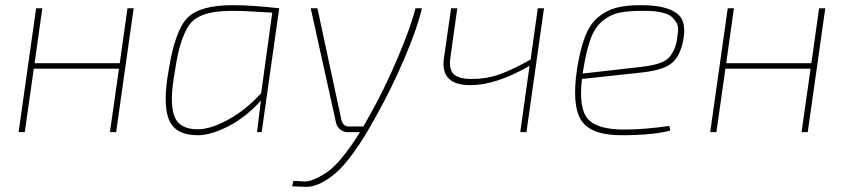

<svg xmlns="http://www.w3.org/2000/svg" viewBox="-20 -512 3284 744"><path d="M498 -480 430 0H406L441 -246H111L76 0H52L120 -480H144L114 -267H444L474 -480Z M976 0 991 -122Q932 -57 864.5 -22.5Q797 12 746 12Q658 12 634 -50Q610 -112 634 -242Q658 -393 706 -442.5Q754 -492 883 -492Q954 -492 1062 -480L994 0ZM992 -151 1035 -463Q926 -470 886 -470Q835 -470 802.5 -464Q770 -458 745 -444Q720 -430 704.5 -401.5Q689 -373 678 -335.5Q667 -298 658 -238Q636 -119 654.5 -65Q673 -11 746 -11Q796 -11 864.5 -48.5Q933 -86 992 -151Z M1590 -480H1615Q1596 -399 1545 -280.5Q1494 -162 1434 -56Q1391 23 1351.5 77.5Q1312 132 1281 158.5Q1250 185 1220 199Q1190 213 1164.5 212Q1139 211 1112 210L1117 189Q1136 189 1154 191Q1172 193 1196.5 183Q1221 173 1247 155.5Q1273 138 1306 98Q1339 58 1375 0H1328Q1311 0 1298.5 -10Q1286 -20 1282 -37L1184 -480H1210L1303 -47Q1310 -20 1335 -22H1388L1409 -59Q1469 -164 1522 -290Q1575 -416 1590 -480Z M2088 -480 2020 0H1996L2032 -257Q1902 -182 1803 -182Q1686 -182 1700 -285L1728 -480H1752L1725 -287Q1719 -243 1738.5 -224.5Q1758 -206 1808 -206Q1865 -206 1914.5 -223.5Q1964 -241 2036 -281L2064 -480Z M2574 -24 2577 -6Q2510 12 2388 12Q2270 12 2232.5 -45.5Q2195 -103 2216 -244Q2228 -321 2247 -370Q2266 -419 2298 -445.5Q2330 -472 2368 -482Q2406 -492 2464 -492Q2560 -492 2602.5 -460.5Q2645 -429 2625 -344Q2611 -286 2576.5 -262.5Q2542 -239 2466 -231L2235 -206Q2222 -92 2258 -51Q2294 -10 2398 -10Q2476 -10 2574 -24ZM2238 -227 2467 -253Q2534 -261 2561 -279.5Q2588 -298 2601 -346Q2606 -373 2607.5 -393Q2609 -413 2600 -426.5Q2591 -440 2580.5 -448.5Q2570 -457 2551 -462Q2532 -467 2514 -468.5Q2496 -470 2471 -470Q2413 -470 2378.5 -462.5Q2344 -455 2314.5 -430.5Q2285 -406 2268.5 -361Q2252 -316 2240 -241Z M3178 -480 3110 0H3086L3121 -246H2791L2756 0H2732L2800 -480H2824L2794 -267H3124L3154 -480Z"/></svg>

Font: Exo 2.0 Thin
Style: Italic
Weight: 250
Italic angle: -8°
Designer: Natanael Gama
Version: Version 1.001;PS 001.001;hotconv 1.0.70;makeotf.lib2.5.58329